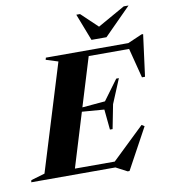

<svg xmlns="http://www.w3.org/2000/svg" viewBox="-151 -1021 1011 1142"><g transform="rotate(-10 354.0 -450.0)"><path d="M526.5 35.5 459 0H-49.5L-46.5 -12.5L37 -37L234.5 -679.5L161.5 -702.5L165 -715H663L749.5 -752.5H759L726 -500.5H707.5L661.5 -680H417.5L327.5 -386L466 -398L555.5 -519.5H571.5L510.5 -373L482 -227.5H466L454 -350.5L320 -361L220.5 -35H461L656 -222L672.5 -211.5L538 35.5ZM703 -935 541 -772H450.5L387.5 -935H410L508.5 -841.5L674 -935Z"/></g></svg>

Font: Newsreader 72pt
Style: Bold Italic
Weight: 700
Italic angle: -17°
Designer: Hugues Gentile
Foundry: Production Type
Version: Version 1.003; ttfautohint (v1.8.3)